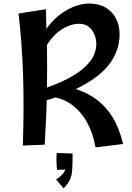

<svg xmlns="http://www.w3.org/2000/svg" viewBox="-20 -804 736 1067"><path d="M221 -240.8 189 -300.2Q287 -330.8 350.5 -363.6Q414 -396.5 450.1 -429.9Q486.2 -463.2 500.8 -495.6Q515.2 -528 515.2 -557.8Q515.2 -585 505.1 -611.1Q495 -637.2 473.9 -654.6Q452.8 -672 418.5 -672Q383.5 -672 342.4 -651.9Q301.2 -631.8 265.9 -589.6Q230.5 -547.5 211 -482.5L191.2 -547.2Q212 -609.5 245.6 -654.4Q279.2 -699.2 319.6 -727.9Q360 -756.5 400.1 -770.5Q440.2 -784.5 474.8 -784.5Q529.2 -784.5 567 -761.9Q604.8 -739.2 624.6 -700.9Q644.5 -662.5 644.5 -613.8Q644.5 -535.8 602.2 -468.4Q560 -401 467.1 -344.4Q374.2 -287.8 221 -240.8ZM107 5Q110.2 -96 110.8 -192.5Q111.2 -289 108.4 -380.9Q105.5 -472.8 99.1 -559.8Q92.8 -646.8 83 -728.8L234.8 -752.8Q237.8 -663.5 239.8 -585.9Q241.8 -508.2 241.9 -437.1Q242 -366 240.8 -296.1Q239.5 -226.2 236.4 -153.9Q233.2 -81.5 228.5 0ZM510.8 15Q497.2 -63.5 463.8 -123.9Q430.2 -184.2 379.5 -221.6Q328.8 -259 262.5 -266.5L303 -335Q363 -323.2 418.6 -303.2Q474.2 -283.2 521.6 -247.2Q569 -211.2 605.6 -152.5Q642.2 -93.8 664.2 -3.8ZM333 242.8 291.8 192.8Q313.2 180.2 328 162.9Q342.8 145.5 347 128.5L364.2 137.2L297 140Q294.5 117.8 293.9 92.4Q293.2 67 295.2 46L383.5 49.2Q383.5 72 383.1 93.1Q382.8 114.2 381.5 137Q379.8 170.2 368.2 194.9Q356.8 219.5 333 242.8Z"/></svg>

Font: Marhey Light
Style: Regular
Weight: 300
Designer: Nur Syamsi & Bustanul Arifin
Foundry: Namelatype
Version: Version 1.000